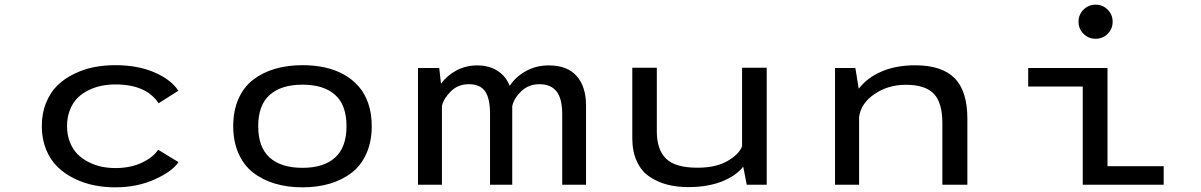

<svg xmlns="http://www.w3.org/2000/svg" viewBox="-20 -791 5140 822"><path d="M744 -97Q718 -57 642.5 -23Q567 11 473 11Q426.5 11 382.8 2.2Q339 -6.5 297.8 -26.8Q256.5 -47 226 -76.8Q195.5 -106.5 177.2 -151.2Q159 -196 159 -251Q159 -306.5 177.5 -351.5Q196 -396.5 226.2 -425.8Q256.5 -455 297.8 -475Q339 -495 382.5 -503.5Q426 -512 473 -512Q570.5 -512 642 -480.8Q713.5 -449.5 743.5 -402.5L659 -349Q606 -429.5 474 -429.5Q444 -429.5 415.8 -424Q387.5 -418.5 360 -405.2Q332.5 -392 312.2 -372Q292 -352 279.5 -320.8Q267 -289.5 267 -251Q267 -213 279.5 -182Q292 -151 312.2 -130.8Q332.5 -110.5 360 -96.8Q387.5 -83 415.8 -77.2Q444 -71.5 474 -71.5Q539.5 -71.5 588 -94.8Q636.5 -118 657 -150Z M978.5 -251Q978.5 -317 1000.8 -367.5Q1023 -418 1063.2 -449.2Q1103.5 -480.5 1157 -496.2Q1210.5 -512 1275 -512Q1326.5 -512 1371 -502.2Q1415.5 -492.5 1452.5 -471.8Q1489.5 -451 1516 -420.5Q1542.5 -390 1557 -347Q1571.5 -304 1571.5 -251Q1571.5 -185.5 1549.2 -134.8Q1527 -84 1486.8 -52.5Q1446.5 -21 1393 -5Q1339.5 11 1275 11Q1210.5 11 1157 -5Q1103.5 -21 1063.2 -52.5Q1023 -84 1000.8 -134.8Q978.5 -185.5 978.5 -251ZM1085.5 -251Q1085.5 -160.5 1134.5 -116.5Q1183.5 -72.5 1275 -72.5Q1366.5 -72.5 1415 -116.8Q1463.5 -161 1463.5 -251Q1463.5 -341 1414.8 -384.8Q1366 -428.5 1275 -428.5Q1184 -428.5 1134.8 -384.8Q1085.5 -341 1085.5 -251Z M1769.5 0V-500H1860.5L1868 -432.5Q1894.5 -468.5 1934.8 -489.8Q1975 -511 2023 -511Q2074.5 -511 2110.5 -487.5Q2146.5 -464 2162 -423.5Q2189 -463.5 2232.5 -487.2Q2276 -511 2329.5 -511Q2408.5 -511 2448.8 -465.5Q2489 -420 2489 -339V0H2387V-302Q2387 -368.5 2362.8 -399.5Q2338.5 -430.5 2289.5 -430.5Q2243 -430.5 2211.8 -400.5Q2180.5 -370.5 2173 -336.5V0H2078V-302.5Q2078 -370 2056.8 -400.2Q2035.5 -430.5 1987.5 -430.5Q1941.5 -430.5 1910.8 -400.5Q1880 -370.5 1872 -337.5V0Z M2926.5 10Q2877 10 2836 -0.8Q2795 -11.5 2760.5 -34.8Q2726 -58 2706.5 -100Q2687 -142 2687 -199.5V-501H2792V-228Q2792 -150.5 2831.5 -111.8Q2871 -73 2965.5 -73Q3045.5 -73 3094.8 -101.8Q3144 -130.5 3157 -164.5V-501H3262.5V0H3177L3162 -77.5Q3129 -36.5 3068.5 -13.2Q3008 10 2926.5 10Z M3555 0V-500H3642L3656.5 -411Q3692 -458 3754 -484.8Q3816 -511.5 3898 -511.5Q4012.5 -511.5 4067 -456.2Q4121.5 -401 4121.5 -283V0H4014.5V-263.5Q4014.5 -351.5 3977.8 -389.8Q3941 -428 3858 -428Q3782 -428 3723.8 -388.2Q3665.5 -348.5 3658 -290V0Z M4722.2 -646.2Q4701 -625 4670.5 -625Q4640 -625 4618.8 -646.2Q4597.5 -667.5 4597.5 -698Q4597.5 -728.5 4618.8 -749.8Q4640 -771 4670.5 -771Q4701 -771 4722.2 -749.8Q4743.5 -728.5 4743.5 -698Q4743.5 -667.5 4722.2 -646.2ZM4721.5 -79.5H4962V0H4615.5V-420.5H4382V-500H4721.5Z"/></svg>

Font: League Mono Wide
Style: Regular
Weight: 400
Width: 8
Designer: Tyler Finck
Foundry: The League of Moveable Type / Tyler Finck
Version: Version 2.210